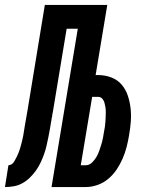

<svg xmlns="http://www.w3.org/2000/svg" viewBox="-66 -755 586 775"><path d="M-46 0 -32 -88Q-26 -88 -20 -91.5Q-14 -95 -10.5 -100.5Q-7 -106 -4 -111.5Q-1 -117 2 -123Q5 -129 7.5 -135Q10 -141 12 -147Q14 -153 16 -159.5Q18 -166 19.5 -172Q21 -178 22.5 -184Q24 -190 25.5 -196.5Q27 -203 28 -209Q29 -215 30 -221Q31 -227 32 -233.5Q33 -240 34 -246Q37 -263 40 -280.5Q43 -298 46 -315L115 -735H367L320 -452H330Q358 -452 383 -442.5Q408 -433 424.5 -414Q441 -395 449.5 -370Q458 -345 461 -318.5Q464 -292 462 -264.5Q460 -237 455 -210Q455 -209 455 -209Q455 -209 455 -209Q451 -185 445 -161.5Q439 -138 429 -115Q419 -92 405 -71Q391 -50 371.5 -33.5Q352 -17 328 -8.5Q304 0 280 0H142L248 -639H203L147 -301Q146 -298 145.5 -295.5Q145 -293 145 -290L144 -283Q143 -281 142.5 -278Q142 -275 142 -273Q139 -255 136 -237.5Q133 -220 129.5 -202.5Q126 -185 122 -167.5Q118 -150 112 -133Q106 -116 98 -99Q90 -82 79 -66.5Q68 -51 54 -37.5Q40 -24 23.5 -15Q7 -6 -11 -3Q-29 0 -46 0ZM260 -88H280Q294 -88 305 -98.5Q316 -109 323 -121Q330 -133 334.5 -146Q339 -159 343 -172Q347 -185 349.5 -198Q352 -211 354 -224Q356 -234 357.5 -244Q359 -254 359.5 -264Q360 -274 360.5 -283.5Q361 -293 361 -303Q361 -313 359.5 -322.5Q358 -332 355.5 -341Q353 -350 346.5 -357Q340 -364 330 -364H306Z"/></svg>

Font: Iosevka SS04 Oblique
Style: Bold
Weight: 700
Italic angle: -9°
Monospace: yes
Designer: Belleve Invis
Foundry: Belleve Invis
Version: Version 19.0.0; ttfautohint (v1.8.4)